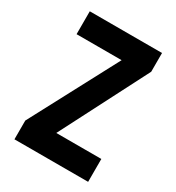

<svg xmlns="http://www.w3.org/2000/svg" viewBox="-172 -818 845 923"><g transform="rotate(30 250.0 -357.0)"><path d="M49 0H458V-127H208L456 -610V-714H55V-587H305L49 -104Z"/></g></svg>

Font: Noto Sans Mono ExtraCondensed ExtraBold
Style: Regular
Weight: 800
Width: 2
Designer: Monotype Design Team
Foundry: Monotype Imaging Inc.
Version: Version 2.014